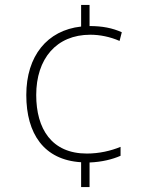

<svg xmlns="http://www.w3.org/2000/svg" viewBox="-20 -744 610 774"><path d="M341 -639V-724H307V-637C170 -622 86 -518 86 -361C86 -205 157 -99 307 -90V10H341V-89C392 -91 434 -102 466 -116V-152C427 -136 380 -125 330 -125C188 -125 126 -225 126 -361C126 -507 207 -604 344 -604C382 -604 423 -596 462 -579L471 -614C433 -631 393 -639 341 -639Z"/></svg>

Font: Noto Sans Malayalam ExtraLight
Style: Regular
Weight: 200
Designer: Jelle Bosma - Monotype Design Team
Foundry: Monotype Imaging Inc.
Version: Version 2.104